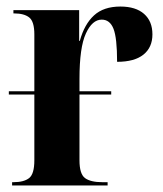

<svg xmlns="http://www.w3.org/2000/svg" viewBox="-20 -567 499 587"><path d="M17 0V-10H21Q53 -10 69 -22.5Q85 -35 85 -77V-278H7V-288H85V-462Q85 -501 69.5 -513.5Q54 -526 23 -526H21V-536H222V-442H224Q238 -493 267.5 -520Q297 -547 348 -547Q395 -547 420.5 -524.5Q446 -502 446 -462Q446 -422 418.5 -400Q391 -378 338 -378Q338 -451 327 -479Q316 -507 291 -507Q262 -507 242.5 -464.5Q223 -422 223 -326V-288H320V-278H223V-77Q223 -35 240 -22.5Q257 -10 293 -10H309V0Z"/></svg>

Font: Noto Serif Display Condensed
Style: Bold
Weight: 700
Width: 3
Designer: Monotype Design Team
Foundry: Monotype Imaging Inc.
Version: Version 2.009